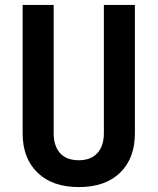

<svg xmlns="http://www.w3.org/2000/svg" viewBox="-20 -750 640 780"><path d="M300 10Q193 10 132.5 -48.5Q72 -107 72 -208V-730H198V-209Q198 -157 224 -128Q250 -99 300 -99Q349 -99 375.5 -128Q402 -157 402 -209V-730H528V-208Q528 -107 468 -48.5Q408 10 300 10Z"/></svg>

Font: Tiny
Style: Bold
Weight: 700
Monospace: yes
Designer: Philipp Nurullin, Konstantin Bulenkov
Foundry: JetBrains
Version: Version 2.251; ttfautohint (v1.8.4.7-5d5b)